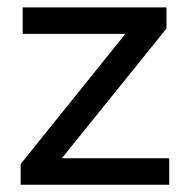

<svg xmlns="http://www.w3.org/2000/svg" viewBox="-20 -508 519 528"><path d="M445.3 -72.7H150L437.9 -429.6V-487.6H42.3V-414.9H324.8L36.8 -57V0H445.3Z"/></svg>

Font: Montserrat Ace
Style: Regular
Weight: 500
Designer: Julieta Ulanovsky
Foundry: Julieta Ulanovsky
Version: Version 1